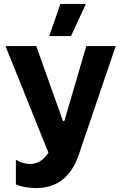

<svg xmlns="http://www.w3.org/2000/svg" viewBox="-20 -755 613 979"><path d="M342 -571 418 -735H288L231 -571ZM164 204C303 204 355 109 382 33L570 -520H420L308 -138H301L165 -520H8L227 24C202 62 170 81 135 81C107 81 84 73 61 60V185C91 199 134 204 164 204Z"/></svg>

Font: Fixel Display Bold
Style: Bold
Weight: 700
Designer: AlfaBravo + MacPaw
Foundry: Kyrylo Tkachov, Marchela Mozhyna, Serhii Makarenko, Maria Weinstein, Zakhar Kryvoshyya
Version: Version 1.211